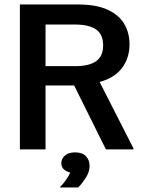

<svg xmlns="http://www.w3.org/2000/svg" viewBox="-20 -670 636 861"><path d="M69.2 0V-650H328.3Q410.8 -650 462.1 -626.7Q513.3 -603.3 537.1 -562.9Q560.8 -522.5 560.8 -471.7Q560.8 -409.2 526.7 -364.6Q492.5 -320 426.7 -302.5L578.3 -5V0H455L312.5 -286.7H184.2V0ZM184.2 -373.3H315.8Q380 -373.3 411.2 -395.8Q442.5 -418.3 442.5 -466.7Q442.5 -515.8 410.8 -537.9Q379.2 -560 315.8 -560H184.2ZM250 170.8V167.5Q262.5 155.8 275.8 137.1Q289.2 118.3 295 103.3Q280.8 100.8 267.9 90.8Q255 80.8 255 61.7Q255 41.7 271.2 27.5Q287.5 13.3 316.7 13.3Q349.2 13.3 365.4 30.4Q381.7 47.5 381.7 74.2Q381.7 100 365.8 125.4Q350 150.8 330.8 170.8Z"/></svg>

Font: Familjen Grotesk GF Medium
Style: Regular
Weight: 500
Designer: Anders Wikstroem, Jonas Baeckman, Matilda Gysing, Kristian Moeller
Foundry: Familjen STHLM AB
Version: Version 2.000; Beta; Release 4; Build 6